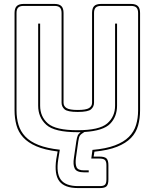

<svg xmlns="http://www.w3.org/2000/svg" viewBox="-20 -750 786 976"><path d="M488 206H377Q308 206 281.5 171Q255 136 266 59L273 20Q207 12 164.5 -6.5Q122 -25 97.5 -52Q73 -79 63.5 -114Q54 -149 54 -189V-684Q54 -708 65 -719Q76 -730 100 -730H257Q281 -730 292 -719Q303 -708 303 -684V-228Q303 -210 318.5 -200.5Q334 -191 375 -191Q417 -191 432.5 -200.5Q448 -210 448 -228V-684Q448 -708 458.5 -719Q469 -730 494 -730H646Q670 -730 681 -719Q692 -708 692 -684V-189Q692 -148 682 -112Q672 -76 646 -49Q620 -22 575 -4Q530 14 460 21L456 46H485Q512 46 521.5 55.5Q531 65 531 90V162Q531 187 522 196.5Q513 206 488 206ZM450 12Q519 6 564 -11Q609 -28 635 -54Q661 -80 671.5 -114.5Q682 -149 682 -189V-684Q682 -703 673.5 -711.5Q665 -720 646 -720H494Q475 -720 466.5 -711.5Q458 -703 458 -684V-228Q458 -208 443 -194.5Q428 -181 375 -181Q323 -181 308 -194.5Q293 -208 293 -228V-684Q293 -703 284.5 -711.5Q276 -720 257 -720H100Q81 -720 72.5 -711.5Q64 -703 64 -684V-189Q64 -149 74 -115.5Q84 -82 108.5 -56Q133 -30 176 -13Q219 4 284 11L276 61Q265 130 289 163Q313 196 377 196H488Q507 196 514 188.5Q521 181 521 162V90Q521 71 513.5 63.5Q506 56 485 56H444ZM431 126H407Q370 126 360 107Q350 88 356 51L368 -32Q371 -51 375 -60.5Q379 -70 390 -78H374Q257 -78 215.5 -115.5Q174 -153 174 -213V-630H184V-213Q184 -157 223.5 -122.5Q263 -88 374 -88Q485 -88 525 -122.5Q565 -157 565 -213V-630H575V-213Q575 -157 540 -121Q505 -85 409 -79Q392 -69 386.5 -61Q381 -53 378 -32L366 53Q362 83 369 99.5Q376 116 407 116H431Z"/></svg>

Font: Bungee Outline
Style: Regular
Weight: 400
Designer: David Jonathan Ross
Foundry: David Jonathan Ross
Version: Version 1.001;PS 1.0;hotconv 1.0.72;makeotf.lib2.5.5900